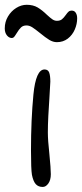

<svg xmlns="http://www.w3.org/2000/svg" viewBox="-66 -758 338 790"><path d="M109.9 11.2Q91.8 11.2 81.3 -0.2Q70.8 -11.7 65.4 -38.6Q61.5 -62 61.5 -138.7Q61.5 -265.6 71.5 -368.9Q81.5 -472.2 117.2 -472.2Q131.8 -472.2 136.5 -459.2Q141.1 -446.3 141.1 -421.9L137.2 -353.5Q134.8 -318.8 132.8 -280.8Q130.9 -242.7 130.9 -212.9Q130.9 -181.2 137.2 -124Q143.1 -64.5 143.1 -41.5Q143.1 -17.1 132.8 -2.9Q122.6 11.2 109.9 11.2ZM-46.4 -641.1Q-46.4 -668 -33.2 -690.2Q-20 -712.4 0.7 -725.3Q21.5 -738.3 43.9 -738.3Q70.3 -738.3 88.9 -727.3Q107.4 -716.3 127.4 -696.8Q141.1 -684.1 149.9 -678.2Q158.7 -672.4 168 -672.4Q181.2 -672.4 188.7 -678.5Q196.3 -684.6 204.6 -696.3Q211.4 -706.1 216.3 -710.2Q221.2 -714.4 229 -714.4Q240.2 -714.4 245.8 -705.3Q251.5 -696.3 251.5 -682.6Q251.5 -659.2 241.7 -636.5Q231.9 -613.8 212.9 -599.1Q193.8 -584.5 168 -584.5Q152.3 -584.5 136.7 -594Q121.1 -603.5 99.1 -621.6Q78.6 -638.2 66.7 -645.8Q54.7 -653.3 43 -653.3Q28.8 -653.3 20.3 -645Q11.7 -636.7 2.4 -621.1Q-3.9 -610.8 -7.8 -606.2Q-11.7 -601.6 -17.1 -601.6Q-28.8 -601.6 -37.6 -612.5Q-46.4 -623.5 -46.4 -641.1Z"/></svg>

Font: Dekko
Style: Regular
Weight: 400
Designer: Multiple
Foundry: Sorkin Type
Version: Version 2.001